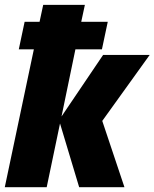

<svg xmlns="http://www.w3.org/2000/svg" viewBox="-21 -783 646 803"><path d="M-1 0 120.6 -576.7H57.6L82 -691.9H144.5L159.7 -762.7H334L318.8 -691.9H429.7L405.3 -576.7H294.4L236.3 -295.9L410.2 -553.2H605L406.7 -277.3L499.5 0H310.1L230 -266.6L174.3 0Z"/></svg>

Font: Open Sans SemiCondensed ExtraBold
Style: Italic
Weight: 800
Width: 4
Italic angle: -12°
Designer: Monotype Design Team
Foundry: Monotype Imaging Inc.
Version: Version 3.003